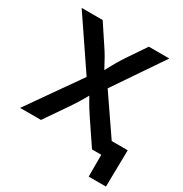

<svg xmlns="http://www.w3.org/2000/svg" viewBox="-199 -881 1137 1190"><g transform="rotate(30 370.0 -286.0)"><path d="M22 0 316.9 -420.4V-322.3L42.5 -727.5H192.9L281.2 -594.2Q302.7 -562.5 317.4 -536.6Q332 -510.7 344.7 -486.3Q357.4 -461.9 372.6 -434.6H340.8Q356.4 -461.9 369.1 -486.1Q381.8 -510.3 397 -536.4Q412.1 -562.5 433.1 -594.2L523.4 -727.5H669.9L399.4 -329.1V-422.9L689 0H536.6L426.3 -163.6Q407.2 -191.9 394 -213.4Q380.9 -234.9 369.6 -255.1Q358.4 -275.4 344.2 -300.3H366.7Q353 -275.9 341.6 -255.6Q330.1 -235.4 316.7 -213.9Q303.2 -192.4 283.7 -163.6L171.4 0ZM603 156.2V0H563V-106H731L726.6 156.2Z"/></g></svg>

Font: Inter 18pt SemiBold
Style: Regular
Weight: 600
Designer: Rasmus Andersson
Foundry: rsms
Version: Version 4.001;git-66647c0bb